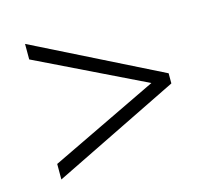

<svg xmlns="http://www.w3.org/2000/svg" viewBox="-74 -669 663 621"><g transform="rotate(-15 257.0 -359.0)"><path d="M59 -184 421 -358 59 -534V-586L483 -374V-340L59 -132Z"/></g></svg>

Font: Noto Sans SemiCondensed Light
Style: Italic
Weight: 300
Width: 4
Italic angle: -12°
Designer: Monotype Design Team
Foundry: Monotype Imaging Inc.
Version: Version 2.013; ttfautohint (v1.8.4.7-5d5b)